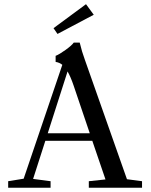

<svg xmlns="http://www.w3.org/2000/svg" viewBox="-20 -875 704 895"><path d="M248 -716.8 229.5 -743.7 380.9 -855.5 417 -806.2ZM18.1 0V-30.3L90.3 -42L270.5 -572.8Q257.8 -583.5 239.3 -586.4V-614.7Q256.8 -621.6 285.6 -642.3Q314.5 -663.1 323.7 -676.3H351.6Q361.8 -633.3 375.5 -596.7L571.8 -39.6L642.1 -30.3V0H394V-30.3L471.7 -38.6L410.2 -218.8H191.4L134.3 -41L215.8 -30.3V0ZM323.2 -476.1Q310.1 -515.1 294.9 -542L202.6 -253.9H398.4Z"/></svg>

Font: Elstob 10pt
Style: Regular
Weight: 400
Designer: Peter S. Baker
Version: Version 1.015